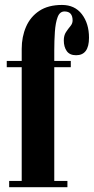

<svg xmlns="http://www.w3.org/2000/svg" viewBox="-20 -776 389 796"><path d="M18 0V-26H70V-497.5H8V-523.5H70V-573.5Q70 -623.5 88 -665Q106 -706.5 143 -731Q180 -755.5 237 -755.5Q290 -755.5 319.5 -717Q349 -678.5 349 -619.5Q349 -547 295.5 -547Q269 -547 256.8 -564.2Q244.5 -581.5 244.5 -608.5Q244.5 -629 253.5 -642.8Q262.5 -656.5 271.8 -667.5Q281 -678.5 281 -691Q281 -728.5 247.5 -728.5Q227.5 -728.5 218.8 -704.8Q210 -681 207.5 -643.8Q205 -606.5 205 -566.5V-523.5H273.5V-497.5H205V-26H259.5V0Z"/></svg>

Font: Imbue 50pt ExtraBold
Style: Regular
Weight: 800
Designer: Tyler Finck
Foundry: Etcetera Type Company
Version: Version 1.102; ttfautohint (v1.8.3)